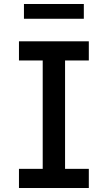

<svg xmlns="http://www.w3.org/2000/svg" viewBox="-20 -942 540 962"><path d="M75 0V-96H194V-639H75V-735H425V-639H306V-96H425V0ZM100 -848V-922H400V-848Z"/></svg>

Font: Iosevka Curly Slab
Style: Bold
Weight: 700
Monospace: yes
Designer: Belleve Invis
Foundry: Belleve Invis
Version: Version 22.1.2; ttfautohint (v1.8.4)